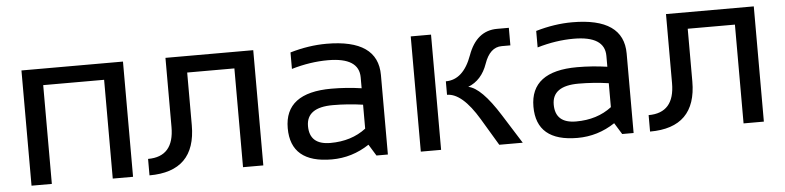

<svg xmlns="http://www.w3.org/2000/svg" viewBox="-38 -682 3480 851"><g transform="rotate(-5 1702.5 -256.5)"><path d="M73.2 0V-512.7H524.9V0H434.6V-439.5H163.6V0Z M598.1 -73.2Q713.9 -73.2 713.9 -205.1V-512.7H1104.5V0H1014.2V-439.5H804.2V-205.1Q804.2 0 598.1 0Z M1226.6 -154.8Q1226.6 -312.5 1434.6 -312.5Q1501.5 -312.5 1568.4 -302.7V-351.1Q1568.4 -439.5 1430.2 -439.5Q1351.1 -439.5 1268.1 -415V-488.3Q1351.1 -512.7 1430.2 -512.7Q1658.7 -512.7 1658.7 -353.5V0H1607.9L1576.7 -50.8Q1500 0 1409.7 0Q1226.6 0 1226.6 -154.8ZM1434.6 -239.3Q1316.9 -239.3 1316.9 -156.2Q1316.9 -73.2 1409.7 -73.2Q1503.4 -73.2 1568.4 -123V-229.5Q1501.5 -239.3 1434.6 -239.3Z M2154.3 0 2082.5 -120.1Q2010.3 -240.7 1942.9 -240.7V-300.8Q2021 -300.8 2059.3 -406.7Q2097.7 -512.7 2189.5 -512.7H2241.7V-434.6H2203.1Q2150.4 -434.6 2125.5 -363Q2100.6 -291.5 2039.6 -267.6Q2097.2 -257.3 2177.7 -128.9L2258.8 0ZM1895.5 -512.7V0H1805.2V-512.7Z M2319.8 -154.8Q2319.8 -312.5 2527.8 -312.5Q2594.7 -312.5 2661.6 -302.7V-351.1Q2661.6 -439.5 2523.4 -439.5Q2444.3 -439.5 2361.3 -415V-488.3Q2444.3 -512.7 2523.4 -512.7Q2752 -512.7 2752 -353.5V0H2701.2L2669.9 -50.8Q2593.3 0 2502.9 0Q2319.8 0 2319.8 -154.8ZM2527.8 -239.3Q2410.2 -239.3 2410.2 -156.2Q2410.2 -73.2 2502.9 -73.2Q2596.7 -73.2 2661.6 -123V-229.5Q2594.7 -239.3 2527.8 -239.3Z M2825.2 -73.2Q2940.9 -73.2 2940.9 -205.1V-512.7H3331.5V0H3241.2V-439.5H3031.2V-205.1Q3031.2 0 2825.2 0Z"/></g></svg>

Font: Sansation
Style: Regular
Weight: 400
Designer: Bernd Montag
Version: Version 1.301